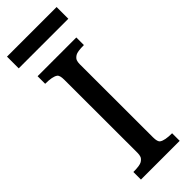

<svg xmlns="http://www.w3.org/2000/svg" viewBox="-296 -936 962 962"><g transform="rotate(-45 185.5 -455.0)"><path d="M9.3 0ZM48.3 -53.7Q94.7 -53.7 108.9 -62.7Q123 -71.8 127 -82Q130.9 -92.3 130.9 -106.9L130.4 -625.5Q130.4 -657.2 119.1 -665Q100.1 -678.7 48.3 -678.7V-732.4H322.8V-678.7Q276.4 -678.7 262.2 -669.7Q248 -660.6 244.1 -650.4Q240.2 -640.1 240.2 -625.5L240.7 -106.9Q240.7 -75.2 252 -67.4Q271 -53.7 322.8 -53.7V0H48.3ZM9.3 -827.1V-910.2H360.8V-827.1Z"/></g></svg>

Font: Arbutus Slab
Style: Regular
Weight: 400
Designer: Karolina Lach
Foundry: Karolina Lach
Version: Version 1.001; ttfautohint (v0.92) -l 10 -r 16 -G 200 -x 7 -